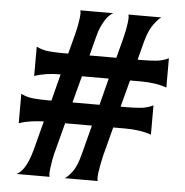

<svg xmlns="http://www.w3.org/2000/svg" viewBox="-52 -784 806 835"><g transform="rotate(5 350.5 -366.5)"><path d="M41 -349Q67 -336 96.5 -333.5Q126 -331 154 -331H174L204 -448Q137 -448 90 -431V-559Q116 -546 145.5 -543.5Q175 -541 203 -541H229L250 -621Q251 -625 254 -637Q257 -649 260 -664Q263 -679 265 -694.5Q267 -710 267 -721Q267 -725 265 -733H409Q403 -730 395 -723.5Q387 -717 378 -704Q369 -691 359.5 -671Q350 -651 343 -622L322 -541H439L460 -621Q461 -625 464 -637Q467 -649 470 -664Q473 -679 475 -694.5Q477 -710 477 -721Q477 -725 475 -733H619Q608 -727 587.5 -700Q567 -673 553 -622L532 -541H554Q582 -541 611.5 -543.5Q641 -546 667 -559V-431Q642 -440 613.5 -444Q585 -448 555 -448H507L476 -331H505Q533 -331 562.5 -333.5Q592 -336 618 -349V-221Q593 -230 564.5 -234Q536 -238 506 -238H452L419 -112Q418 -107 415.5 -95.5Q413 -84 410 -69Q407 -54 405 -38.5Q403 -23 403 -12Q403 -8 405 0H261Q273 -6 292.5 -31Q312 -56 326 -111L359 -238H242L209 -112Q207 -107 204.5 -95Q202 -83 199.5 -68.5Q197 -54 195 -38.5Q193 -23 193 -12Q193 -8 195 0H51Q57 -3 65 -9.5Q73 -16 82 -29Q91 -42 99.5 -62Q108 -82 116 -111L149 -238Q120 -237 92.5 -233Q65 -229 41 -221ZM266 -331H384L414 -448H297Z"/></g></svg>

Font: New Rocker
Style: Regular
Weight: 400
Designer: Pablo Impallari, Brenda Gallo, Rodrigo Fuenzalida
Foundry: Pablo Impallari, Brenda Gallo, Rodrigo Fuenzalida
Version: Version 1.000; ttfautohint (v0.93) -l 8 -r 50 -G 200 -x 14 -